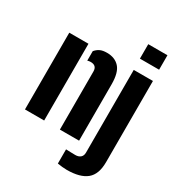

<svg xmlns="http://www.w3.org/2000/svg" viewBox="-231 -944 1199 1300"><g transform="rotate(30 368.5 -293.5)"><path d="M314 0V-454Q314 -501 266 -501Q254.5 -501 241 -497V-571Q256.5 -590 277 -600Q297.5 -610 331 -610Q393.5 -610 428.8 -571Q464 -532 464 -441V0ZM41 0V-600H191V0ZM543 -687V-800H693V-687ZM490 213Q473 213 454 211Q435 209 417 206V95Q430.5 95.5 453.2 96.2Q476 97 490 97Q515.5 97 530.2 84Q545 71 545 47V-600H695V35Q695 130 644.2 171.5Q593.5 213 490 213Z"/></g></svg>

Font: Big Shoulders Stencil Display Black
Style: Regular
Weight: 900
Designer: Patric King
Foundry: XO Type Co
Version: Version 1.000